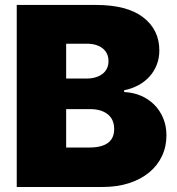

<svg xmlns="http://www.w3.org/2000/svg" viewBox="-20 -747 708 767"><path d="M46.9 0V-727.3H362.2Q487.6 -727.3 551.8 -677.9Q616.5 -628.2 616.5 -545.5Q616.5 -513.8 605.8 -487.2Q595.2 -460.6 576.3 -440.2Q557.5 -419.7 531.8 -406.1Q506 -392.4 475.9 -386.4V-379.3Q511 -377.8 541.7 -365.1Q572.4 -352.3 595.3 -329.7Q618.3 -307.2 631.6 -275.7Q644.9 -244.3 644.9 -206Q644.9 -161.2 627.1 -123.6Q609.4 -85.9 576.2 -58.4Q543 -30.9 495.7 -15.4Q448.5 0 389.2 0ZM244.3 -311.1V-157.7H336.6Q436.1 -157.7 436.1 -231.5Q436.1 -269.9 410.3 -290.5Q384.6 -311.1 339.5 -311.1ZM244.3 -572.4V-433.2H325.3Q344.8 -433.2 361 -437.9Q377.1 -442.5 388.8 -451.3Q400.6 -460.2 407 -473.2Q413.4 -486.2 413.4 -502.8Q413.4 -519.9 407 -532.8Q400.6 -545.8 389.2 -554.5Q377.8 -563.2 362.2 -567.8Q346.6 -572.4 328.1 -572.4Z"/></svg>

Font: Inter P Black
Style: Regular
Weight: 900
Designer: Rasmus Andersson
Foundry: rsms
Version: Version 3.018;git-588b23468